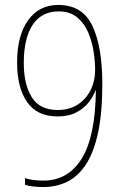

<svg xmlns="http://www.w3.org/2000/svg" viewBox="-20 -745 491 775"><path d="M155 10Q137 10 116.5 8Q96 6 81 1V-26Q95 -21 115 -18.5Q135 -16 155 -16Q255 -16 310 -105Q365 -194 367 -381H366Q357 -357 338.5 -332.5Q320 -308 288.5 -291.5Q257 -275 212 -275Q130 -275 89.5 -333Q49 -391 49 -492Q49 -602 93.5 -663.5Q138 -725 215 -725Q313 -725 353 -640.5Q393 -556 393 -406Q393 -288 375.5 -208Q358 -128 326 -80Q294 -32 250.5 -11Q207 10 155 10ZM213 -301Q259 -301 293 -322.5Q327 -344 345.5 -381Q364 -418 364 -464Q364 -496 358 -536Q352 -576 336.5 -613Q321 -650 292 -674.5Q263 -699 217 -699Q148 -699 112 -645Q76 -591 76 -491Q76 -405 108 -353Q140 -301 213 -301Z"/></svg>

Font: Noto Sans Tamil Condensed Thin
Style: Regular
Weight: 100
Width: 3
Designer: Jelle Bosma - Monotype Design Team
Foundry: Monotype Imaging Inc.
Version: Version 2.004; ttfautohint (v1.8.4.7-5d5b)